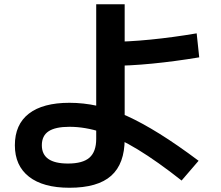

<svg xmlns="http://www.w3.org/2000/svg" viewBox="-20 -827 1040 904"><path d="M307 57Q183 57 116.5 5Q50 -47 50 -143Q50 -241 116 -292Q182 -343 307 -343Q373 -343 439 -328.5Q505 -314 576.5 -281.5Q648 -249 731.5 -197Q815 -145 915 -70L835 23Q721 -67 629 -123Q537 -179 458.5 -204.5Q380 -230 307 -230Q241 -230 209 -209Q177 -188 177 -143Q177 -57 300 -57Q370 -57 401.5 -85Q433 -113 433 -173V-807H567V-173Q567 -56 503.5 0.5Q440 57 307 57ZM494 -630Q582 -630 688 -640.5Q794 -651 906 -670L918 -557Q804 -538 697 -527.5Q590 -517 500 -517Z"/></svg>

Font: M PLUS 2 Thin
Style: Bold
Weight: 700
Version: Version 1.001